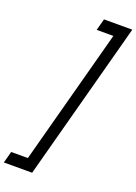

<svg xmlns="http://www.w3.org/2000/svg" viewBox="-273 -968 894 1260"><g transform="rotate(20 174.0 -337.5)"><path d="M124.2 216 420.8 -891H223.3L201.6 -810H318.1L64.9 135H-51.6L-73.3 216Z"/></g></svg>

Font: Manrope
Style: MediumItalic
Weight: 500
Italic angle: -15°
Designer: Mikhail Sharanda
Foundry: Mikhail Sharanda
Version: Version 4.502;hotconv 1.0.109;makeotfexe 2.5.65596